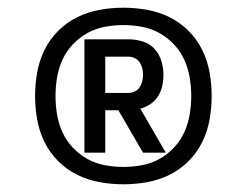

<svg xmlns="http://www.w3.org/2000/svg" viewBox="-20 -910 640 498"><path d="M199 -514V-808H314Q332 -808 350 -802.5Q368 -797 380.5 -783.5Q393 -770 398.5 -752Q404 -734 404 -716Q404 -702 401 -687.5Q398 -673 390 -660.5Q382 -648 370 -640Q358 -632 344 -628L410 -514H351L287 -624H253V-514ZM253 -669H314Q322 -669 330 -673Q338 -677 342.5 -684Q347 -691 349 -699.5Q351 -708 351 -716Q351 -725 349 -733Q347 -741 342.5 -748Q338 -755 330 -759Q322 -763 314 -763H253ZM300 -432Q269 -432 238.5 -437.5Q208 -443 180.5 -456.5Q153 -470 131 -492Q109 -514 95.5 -541.5Q82 -569 76.5 -599.5Q71 -630 71 -661Q71 -692 76.5 -722.5Q82 -753 95.5 -780.5Q109 -808 131 -830Q153 -852 180.5 -865.5Q208 -879 238.5 -884.5Q269 -890 300 -890Q331 -890 361.5 -884.5Q392 -879 419.5 -865.5Q447 -852 469 -830Q491 -808 504.5 -780.5Q518 -753 523.5 -722.5Q529 -692 529 -661Q529 -630 523.5 -599.5Q518 -569 504.5 -541.5Q491 -514 469 -492Q447 -470 419.5 -456.5Q392 -443 361.5 -437.5Q331 -432 300 -432ZM300 -477Q324 -477 348 -481.5Q372 -486 393 -497.5Q414 -509 431 -527Q448 -545 458 -567Q468 -589 472 -613Q476 -637 476 -661Q476 -685 472 -709Q468 -733 458 -755Q448 -777 431 -795Q414 -813 393 -824.5Q372 -836 348 -840.5Q324 -845 300 -845Q276 -845 252 -840.5Q228 -836 207 -824.5Q186 -813 169 -795Q152 -777 142 -755Q132 -733 128 -709Q124 -685 124 -661Q124 -637 128 -613Q132 -589 142 -567Q152 -545 169 -527Q186 -509 207 -497.5Q228 -486 252 -481.5Q276 -477 300 -477Z"/></svg>

Font: Iosevka Aile
Style: Bold
Weight: 700
Designer: Belleve Invis
Foundry: Belleve Invis
Version: Version 28.0.1; ttfautohint (v1.8.4)